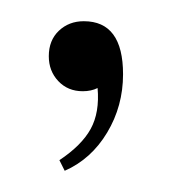

<svg xmlns="http://www.w3.org/2000/svg" viewBox="-20 -80 162 181"><path d="M72 3Q66 6 58 6Q44 6 35 -3.5Q26 -13 26 -27Q26 -42 35.5 -51Q45 -60 59 -60Q96 -60 96 -10Q96 20 81 45Q66 70 41 81L36 71Q57 57 65.5 41.5Q74 26 72 3Z"/></svg>

Font: Moniqa Cond Heading
Style: Regular
Weight: 400
Width: 3
Designer: Rajesh Rajput
Foundry: Rajesh Rajput
Version: Version 1.000